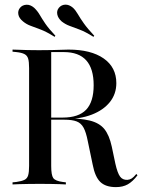

<svg xmlns="http://www.w3.org/2000/svg" viewBox="-20 -781 602 813"><path d="M103.2 -145.2V-492.7Q103.2 -519.4 99.2 -532.7Q95.2 -546 83.5 -552Q71.8 -558.1 49.2 -560.5L33.1 -562.1V-571Q44.4 -571 60.5 -570.2Q76.6 -569.4 97.2 -569Q117.7 -568.5 140.3 -568.5H149.2Q175.8 -568.5 199.2 -569Q222.6 -569.4 241.1 -570.2Q259.7 -571 270.2 -571Q365.3 -571 419 -533.5Q472.6 -496 472.6 -429Q472.6 -383.1 445.2 -348.8Q417.7 -314.5 368.5 -295.6Q319.4 -276.6 251.6 -276.6H151.6V-283.1H245.2Q312.9 -283.1 344.8 -316.5Q376.6 -350 376.6 -420.2Q376.6 -490.3 345.2 -525.4Q313.7 -560.5 250 -560.5H196.8V-145.2ZM471 11.3Q427.4 11.3 404.8 -10.5Q382.3 -32.3 372.6 -83.1L351.6 -183.9Q344.4 -221 333.9 -240.3Q323.4 -259.7 304.4 -266.9Q285.5 -274.2 251.6 -274.2H160.5V-280.6H246Q318.5 -280.6 359.7 -270.6Q400.8 -260.5 421.8 -234.7Q442.7 -208.9 453.2 -160.5L468.5 -87.9Q477.4 -48.4 488.3 -33.5Q499.2 -18.5 519.4 -19.4Q529.8 -20.2 537.9 -25.4Q546 -30.6 557.3 -44.4L562.1 -38.7Q541.9 -12.1 521 -0.4Q500 11.3 471 11.3ZM140.3 -2.4Q117.7 -2.4 97.2 -2Q76.6 -1.6 60.5 -1.2Q44.4 -0.8 33.1 0V-8.9L49.2 -10.5Q71.8 -13.7 83.5 -19.4Q95.2 -25 99.2 -38.7Q103.2 -52.4 103.2 -78.2V-145.2H196.8V-78.2Q196.8 -39.5 205.6 -27Q214.5 -14.5 246 -10.5L258.9 -8.9V0Q248.4 -0.8 233.5 -1.2Q218.5 -1.6 199.6 -2Q180.6 -2.4 158.1 -2.4H150ZM211.3 -625Q176.6 -646.8 152 -656Q127.4 -665.3 109.7 -671.8Q91.9 -678.2 77.4 -690.3Q60.5 -704 57.7 -719.8Q54.8 -735.5 64.5 -747.6Q74.2 -759.7 91.1 -760.9Q108.1 -762.1 124.2 -748.4Q138.7 -734.7 148 -718.5Q157.3 -702.4 171.8 -681Q186.3 -659.7 214.5 -629.8ZM375.8 -625Q341.1 -646.8 316.1 -656Q291.1 -665.3 273.8 -671.8Q256.5 -678.2 241.1 -690.3Q225.8 -704 222.6 -719.8Q219.4 -735.5 229 -747.6Q239.5 -760.5 256 -761.3Q272.6 -762.1 288.7 -748.4Q300 -737.9 309.7 -721Q319.4 -704 335.1 -681.9Q350.8 -659.7 379 -629.8Z"/></svg>

Font: Playfair 144pt SemiCondensed Medium
Style: Regular
Weight: 500
Width: 4
Designer: Claus Eggers Sørensen
Foundry: Claus Eggers Sørensen
Version: Version 2.203